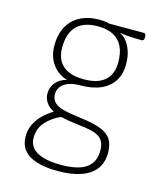

<svg xmlns="http://www.w3.org/2000/svg" viewBox="-111 -612 768 906"><g transform="rotate(15 273.0 -158.5)"><path d="M256 212Q194 212 152 198.5Q110 185 89 158.5Q68 132 68 92Q68 59 82 31.5Q96 4 118.5 -17.5Q141 -39 165 -53V-55Q143 -65 129 -85Q115 -105 115 -130Q115 -159 133 -182Q151 -205 187 -215Q141 -229 114.5 -266.5Q88 -304 88 -357Q88 -411 109 -449.5Q130 -488 169.5 -508.5Q209 -529 264 -529Q277 -529 288.5 -527.5Q300 -526 311 -523H479Q485 -523 488 -520Q491 -517 491 -509V-501Q491 -487 479 -487Q461 -487 443 -487.5Q425 -488 408 -489.5Q391 -491 375 -494L374 -492Q388 -487 402.5 -470Q417 -453 427.5 -425Q438 -397 438 -357Q438 -310 416.5 -276Q395 -242 354 -224Q313 -206 253 -206Q220 -206 197 -197Q174 -188 162 -172.5Q150 -157 150 -137Q150 -114 161.5 -100Q173 -86 193 -78.5Q213 -71 239.5 -66.5Q266 -62 297 -58Q362 -50 398 -35.5Q434 -21 449 4Q464 29 464 68Q464 114 441 146Q418 178 371.5 195Q325 212 256 212ZM263 180Q347 180 386.5 152Q426 124 426 68Q426 37 414.5 19.5Q403 2 382 -6.5Q361 -15 333 -19Q305 -23 273 -27Q241 -31 206 -39Q163 -20 134.5 12Q106 44 106 89Q106 119 123.5 139Q141 159 176 169.5Q211 180 263 180ZM263 -238Q309 -238 339 -251.5Q369 -265 384.5 -291.5Q400 -318 400 -357Q400 -404 384.5 -435Q369 -466 339 -481.5Q309 -497 263 -497Q218 -497 187.5 -481.5Q157 -466 141.5 -435Q126 -404 126 -357Q126 -299 160.5 -268.5Q195 -238 263 -238Z"/></g></svg>

Font: Asap Thin
Style: Regular
Weight: 250
Designer: Pablo Cosgaya
Foundry: Omnibus-Type
Version: Version 3.001